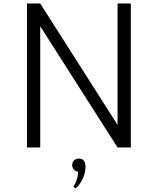

<svg xmlns="http://www.w3.org/2000/svg" viewBox="-20 -845 904 1100"><path d="M134.5 0H210.5V-694.5L653.5 0H729.5V-825H653.5V-129.5L210.5 -825H134.5ZM412.5 234.5Q436.5 215.5 453.2 180Q470 144.5 470 112.5Q470 63.5 432.5 63.5Q415 63.5 404.2 74.2Q393.5 85 393.5 101.5Q393.5 116 403.5 126.8Q413.5 137.5 427.5 138.5Q427 164.5 419.2 186.8Q411.5 209 400 224.5Z"/></svg>

Font: Spartan
Style: Regular
Weight: 400
Designer: Matt Bailey, Mirko Velimirovic
Foundry: Matt Bailey
Version: Version 1.003; ttfautohint (v1.8.3)